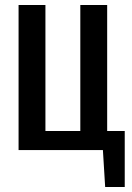

<svg xmlns="http://www.w3.org/2000/svg" viewBox="-20 -598 527 765"><path d="M399 147 390 0H54V-578H161V-76H300V-578H407V-76H477V147Z"/></svg>

Font: Oswald
Style: Regular
Weight: 400
Designer: Vernon Adams
Foundry: Vernon Adams
Version: Version 4.103; ttfautohint (v1.8.3)